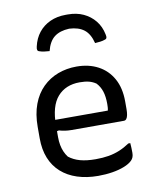

<svg xmlns="http://www.w3.org/2000/svg" viewBox="-90 -875 779 956"><g transform="rotate(-10 300.0 -397.0)"><path d="M316 -543Q378 -543 425 -518Q472 -493 498.5 -445.5Q525 -398 525 -330V-291Q525 -274 522.5 -261.5Q520 -249 515 -242.5Q510 -236 502 -236H238Q220 -236 204 -238.5Q188 -241 175 -245L151 -240L145 -300H432Q434 -308 434.5 -316.5Q435 -325 435 -333Q435 -371 426.5 -397Q418 -423 400 -442Q384 -453 365 -458Q346 -463 318 -463Q247 -463 206 -416.5Q165 -370 165 -271V-213Q165 -191 168.5 -172.5Q172 -154 179 -138Q186 -122 196 -109Q220 -90 252.5 -81Q285 -72 331 -72Q367 -72 396.5 -77Q426 -82 452.5 -93Q479 -104 504 -121H514Q515 -109 515.5 -96.5Q516 -84 516 -72Q516 -59 512.5 -50Q509 -41 502 -34Q488 -20 461.5 -9.5Q435 1 401 6.5Q367 12 329 12Q271 12 223.5 -3.5Q176 -19 142.5 -49Q109 -79 91.5 -122.5Q74 -166 74 -222V-280Q74 -345 92.5 -394.5Q111 -444 144.5 -477Q178 -510 222 -526.5Q266 -543 316 -543ZM313 -735Q266 -733 238 -711.5Q210 -690 198 -642Q184 -643 171.5 -644.5Q159 -646 148 -650Q140 -652 138 -658Q136 -664 139 -676Q148 -716 171 -745Q194 -774 229 -790Q264 -806 308 -806H319Q363 -806 397.5 -790Q432 -774 455.5 -745Q479 -716 487 -676Q490 -664 488 -658Q486 -652 478 -650Q467 -646 454.5 -644.5Q442 -643 428 -642Q416 -690 388 -711.5Q360 -733 313 -735Z"/></g></svg>

Font: Rec Mono Semicasual
Style: Regular
Weight: 400
Version: Version 1.085; ttfautohint (v1.8.4.7-5d5b)